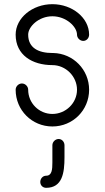

<svg xmlns="http://www.w3.org/2000/svg" viewBox="-20 -604 502 920"><path d="M261 62C245 62 231 76 231 92V150V174C231 208 229 238 201 238C185 238 173 252 173 268C173 284 185 296 201 296C279 296 289 224 289 150V92C289 76 277 62 261 62ZM235 -350H233H231C165 -350 115 -374 115 -438C115 -476 165 -526 231 -526C297 -526 349 -476 349 -438C349 -422 363 -408 379 -408C395 -408 407 -422 407 -438C407 -518 327 -584 231 -584C135 -584 55 -518 55 -438C55 -340 135 -292 231 -292C295 -292 349 -238 349 -174C349 -110 295 -58 231 -58C167 -58 115 -110 115 -174C115 -190 101 -204 85 -204C69 -204 55 -190 55 -174C55 -76 133 2 231 2C329 2 407 -76 407 -174C407 -270 331 -348 235 -350Z"/></svg>

Font: bauhaus_2017
Style: _regular
Weight: 400
Version: Version 1.0